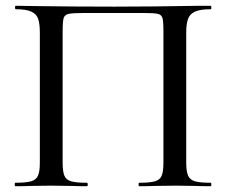

<svg xmlns="http://www.w3.org/2000/svg" viewBox="-20 -645 784 665"><path d="M710 0Q677 0 658 -1L589 -2L514 -1Q495 0 462 0Q460 0 460 -6Q460 -12 462 -12Q499 -12 516.5 -17Q534 -22 540 -36.5Q546 -51 546 -81V-538Q546 -572 542.5 -583Q539 -594 527 -597Q515 -600 477 -600H272Q232 -600 218 -597Q204 -594 200.5 -582.5Q197 -571 197 -538V-81Q197 -51 203 -36.5Q209 -22 226.5 -17Q244 -12 281 -12Q284 -12 284 -6Q284 0 281 0Q249 0 230 -1L155 -2L85 -1Q66 0 33 0Q31 0 31 -6Q31 -12 33 -12Q70 -12 87.5 -17Q105 -22 111.5 -36.5Q118 -51 118 -81V-532Q118 -563 112 -580Q106 -597 88 -605Q70 -613 35 -613Q32 -613 32 -619Q32 -625 35 -625Q68 -625 99 -624Q233 -622 376 -622Q504 -622 675 -625H710Q712 -625 712 -619Q712 -613 710 -613Q674 -613 656 -605Q638 -597 631.5 -580Q625 -563 625 -532V-81Q625 -51 631.5 -36.5Q638 -22 655.5 -17Q673 -12 710 -12Q712 -12 712 -6Q712 0 710 0Z"/></svg>

Font: Cormorant Unicase Medium
Style: Regular
Weight: 500
Designer: Christian Thalmann (Catharsis Fonts)
Foundry: Catharsis Fonts
Version: Version 4.000